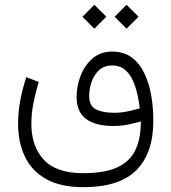

<svg xmlns="http://www.w3.org/2000/svg" viewBox="-20 -568 718 804"><path d="M509.8 -547.9 560.1 -498 509.8 -447.8 460 -498ZM375 -547.9 425.3 -498 375 -447.8 325.2 -498ZM329.1 215.8Q233.9 215.8 173.3 181.9Q112.8 147.9 84.2 87.6Q55.7 27.3 55.7 -51.8Q55.7 -98.1 64.9 -147.7Q74.2 -197.3 90.3 -245.1L142.1 -224.6Q128.9 -181.6 120.1 -136.7Q111.3 -91.8 111.3 -48.8Q111.3 43.9 163.1 100.6Q214.8 157.2 329.1 157.2Q418.5 157.2 471.2 132.8Q523.9 108.4 546.9 60.3Q569.8 12.2 569.8 -59.6Q542 -51.8 515.1 -46.1Q488.3 -40.5 454.6 -40.5Q379.4 -40.5 340.1 -70.1Q300.8 -99.6 300.8 -162.6Q300.8 -208 317.9 -251.7Q335 -295.4 368.2 -323.7Q401.4 -352.1 449.7 -352.1Q499.5 -352.1 532.7 -326.4Q565.9 -300.8 585.7 -258.3Q605.5 -215.8 613.8 -165Q622.1 -114.3 622.1 -63.5Q622.1 73.7 550.8 144.8Q479.5 215.8 329.1 215.8ZM458 -95.7Q485.8 -95.7 512.9 -101.3Q540 -106.9 565.4 -114.3Q562 -142.1 555.2 -173.3Q548.3 -204.6 535.9 -231.9Q523.4 -259.3 502.4 -276.6Q481.4 -293.9 449.2 -293.9Q416 -293.9 394.8 -274.2Q373.5 -254.4 363.5 -224.9Q353.5 -195.3 353.5 -166Q353.5 -124 382.1 -109.9Q410.6 -95.7 458 -95.7Z"/></svg>

Font: Vazirmatn FD ExtraLight
Style: Regular
Weight: 200
Designer: Saber Rastikerdar
Foundry: Saber Rastikerdar
Version: Version 33.003